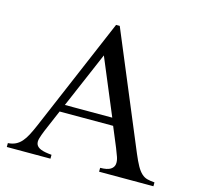

<svg xmlns="http://www.w3.org/2000/svg" viewBox="-100 -784 919 890"><g transform="rotate(15 359.5 -339.0)"><path d="M332 -526.4 216.8 -257.8H444.3ZM450.2 0V-18.6Q484.4 -19 499.3 -28.6Q514.2 -38.1 516.6 -53.2Q519 -68.4 512.5 -87.6Q505.9 -106.9 497.6 -127L458 -222.2H201.2L156.2 -116.7Q147 -94.2 142.1 -77.1Q137.2 -60.1 142.3 -47.9Q147.5 -35.6 164.8 -28.6Q182.1 -21.5 216.8 -18.6V0H7.3V-18.6Q28.3 -20 43.9 -27.6Q59.6 -35.2 72 -49.3Q84.5 -63.5 95.2 -84Q106 -104.5 117.7 -131.8L350.1 -677.7H367.7L597.7 -127Q612.3 -92.3 624 -71.5Q635.7 -50.8 648.2 -39.3Q660.6 -27.8 675.5 -23.9Q690.4 -20 710.9 -18.6V0Z"/></g></svg>

Font: Doulos SIL CyrE
Style: Regular
Weight: 400
Designer: Walt Agee, Victor Gaultney, Peter Martin, Debbi Hosken, Becca Hirsbrunner
Foundry: SIL International
Version: Version 5.000